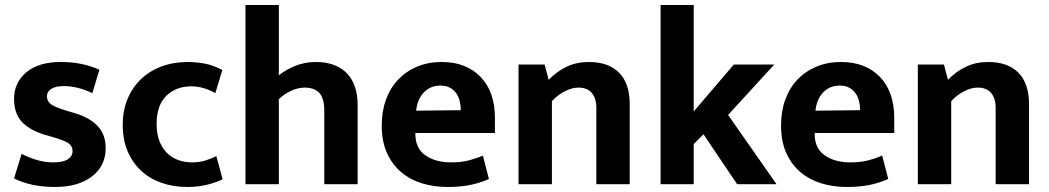

<svg xmlns="http://www.w3.org/2000/svg" viewBox="-20 -734 4181 765"><path d="M348 -363Q289 -391 234 -391Q202 -391 184.5 -380Q167 -369 167 -350Q167 -331 182.5 -319Q198 -307 245 -293L275 -284Q337 -266 369 -232Q401 -198 401 -144Q401 -73 346.5 -31Q292 11 199 11Q104 11 36 -23L66 -121Q95 -106 127 -96.5Q159 -87 192 -87Q232 -87 250.5 -99.5Q269 -112 269 -132Q269 -153 251 -164.5Q233 -176 183 -190L152 -199Q92 -219 64 -252Q36 -285 36 -340Q36 -405 85 -446Q134 -487 222 -487Q309 -487 376 -456Z M745 -87Q777 -87 801.5 -95.5Q826 -104 842 -112L867 -20Q847 -9 809 1Q771 11 726 11Q672 11 625 -5Q578 -21 543.5 -52.5Q509 -84 489 -130Q469 -176 469 -237Q469 -293 488 -339Q507 -385 541 -418Q575 -451 623 -469Q671 -487 728 -487Q759 -487 793.5 -481Q828 -475 866 -455L838 -363Q817 -375 792.5 -382.5Q768 -390 743 -390Q681 -390 642.5 -352Q604 -314 604 -241Q604 -198 616.5 -168.5Q629 -139 649 -121Q669 -103 694 -95Q719 -87 745 -87Z M1091 0H958V-714H1091V-434Q1120 -457 1157.5 -472Q1195 -487 1239 -487Q1281 -487 1312.5 -474.5Q1344 -462 1364.5 -439.5Q1385 -417 1395 -385.5Q1405 -354 1405 -317V0H1272V-294Q1272 -343 1252 -364Q1232 -385 1194 -385Q1168 -385 1140.5 -372.5Q1113 -360 1091 -339Z M1952 -204H1635V-200Q1635 -143 1675 -115Q1715 -87 1778 -87Q1818 -87 1848.5 -95Q1879 -103 1904 -114L1928 -21Q1901 -8 1860 1.5Q1819 11 1763 11Q1709 11 1661.5 -3.5Q1614 -18 1578.5 -48Q1543 -78 1522 -124Q1501 -170 1501 -234Q1501 -291 1518 -337.5Q1535 -384 1566.5 -417Q1598 -450 1642 -468.5Q1686 -487 1740 -487Q1837 -487 1894.5 -428Q1952 -369 1952 -263ZM1816 -295Q1816 -314 1811.5 -332Q1807 -350 1797 -363.5Q1787 -377 1772 -385Q1757 -393 1735 -393Q1695 -393 1669 -366Q1643 -339 1638 -293Z M2179 0H2046V-477H2150L2166 -416Q2199 -450 2238.5 -468.5Q2278 -487 2326 -487Q2405 -487 2447 -444Q2489 -401 2489 -319V0H2356V-305Q2356 -342 2338 -363.5Q2320 -385 2285 -385Q2259 -385 2230.5 -370.5Q2202 -356 2179 -331Z M2744 -160V0H2612V-714H2744V-290L2904 -477H3065L2881 -276L3074 0H2917L2783 -199Z M3543 -204H3226V-200Q3226 -143 3266 -115Q3306 -87 3369 -87Q3409 -87 3439.5 -95Q3470 -103 3495 -114L3519 -21Q3492 -8 3451 1.5Q3410 11 3354 11Q3300 11 3252.5 -3.5Q3205 -18 3169.5 -48Q3134 -78 3113 -124Q3092 -170 3092 -234Q3092 -291 3109 -337.5Q3126 -384 3157.5 -417Q3189 -450 3233 -468.5Q3277 -487 3331 -487Q3428 -487 3485.5 -428Q3543 -369 3543 -263ZM3407 -295Q3407 -314 3402.5 -332Q3398 -350 3388 -363.5Q3378 -377 3363 -385Q3348 -393 3326 -393Q3286 -393 3260 -366Q3234 -339 3229 -293Z M3770 0H3637V-477H3741L3757 -416Q3790 -450 3829.5 -468.5Q3869 -487 3917 -487Q3996 -487 4038 -444Q4080 -401 4080 -319V0H3947V-305Q3947 -342 3929 -363.5Q3911 -385 3876 -385Q3850 -385 3821.5 -370.5Q3793 -356 3770 -331Z"/></svg>

Font: Mukta
Style: Bold
Weight: 700
Designer: Girish Dalvi and Yashodeep Gholap
Foundry: Ek Type
Version: Version 2.538;PS 1.002;hotconv 16.6.51;makeotf.lib2.5.65220;